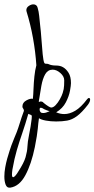

<svg xmlns="http://www.w3.org/2000/svg" viewBox="-77 -558 434 882"><path d="M323 -102Q328 -108 331 -108Q337 -108 337 -100Q337 -91 327 -77Q299 -41 276.5 -24.5Q254 -8 231.5 -4Q209 0 181 0Q156 0 134 -4Q112 -8 102 -15Q99 5 96.5 33.5Q94 62 83 118Q67 196 39.5 247Q12 298 -30 304Q-45 306 -51 290.5Q-57 275 -57 253Q-57 233 -53 211Q-49 189 -44 171Q-32 130 -24.5 109.5Q-17 89 -11.5 76.5Q-6 64 0 48.5Q6 33 15 4Q18 -6 22.5 -19.5Q27 -33 33 -49Q32 -57 29 -60Q26 -63 26 -69Q26 -87 44.5 -97Q63 -107 74 -104Q76 -123 77 -150.5Q78 -178 81 -207Q84 -236 90 -258Q86 -320 74.5 -383.5Q63 -447 45 -505Q44 -507 44 -511Q44 -523 55 -530.5Q66 -538 76 -538Q92 -538 96 -522Q101 -505 103 -485Q105 -465 107 -446Q111 -413 113.5 -376Q116 -339 119 -309.5Q122 -280 126 -270Q128 -266 131 -265.5Q134 -265 138 -265Q144 -265 147 -263Q160 -257 180 -257Q200 -257 213 -249Q227 -241 238 -223.5Q249 -206 249 -176Q249 -166 244.5 -141Q240 -116 225.5 -88Q211 -60 181 -42Q200 -34 218 -34Q243 -34 269 -49.5Q295 -65 323 -102ZM158 -64Q168 -64 178.5 -75Q189 -86 198 -102Q207 -118 211 -131Q217 -149 217.5 -166.5Q218 -184 218 -189Q218 -207 200.5 -222.5Q183 -238 165 -238Q143 -238 131 -217.5Q119 -197 113 -163.5Q107 -130 101 -91Q102 -90 102.5 -90Q103 -90 103 -90Q105 -90 106.5 -91Q108 -92 110 -92Q112 -92 116 -91Q120 -90 124 -85Q135 -76 144.5 -70Q154 -64 158 -64ZM113 -40Q125 -37 138 -42Q151 -47 151 -47Q151 -47 139 -51Q127 -55 116 -62Q114 -63 110 -63Q105 -63 105 -55Q105 -51 107 -46.5Q109 -42 113 -40ZM56 64Q60 44 63.5 23.5Q67 3 68.5 -12Q70 -27 68 -28Q66 -30 61.5 -31.5Q57 -33 53 -35Q39 14 25.5 53Q12 92 0.5 131Q-11 170 -20 221Q-21 228 -21.5 233.5Q-22 239 -22 243Q-22 256 -17 256Q-12 256 -5 247.5Q2 239 7 230Q33 190 40.5 164Q48 138 49 115.5Q50 93 56 64Z"/></svg>

Font: Ingrid Darling
Style: Regular
Weight: 400
Designer: Robert E. Leuschke
Foundry: Robert E. Leuschke
Version: Version 1.010; ttfautohint (v1.8.3)